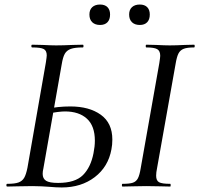

<svg xmlns="http://www.w3.org/2000/svg" viewBox="-20 -822 878 846"><path d="M195 1Q182 0 163.5 -1Q145 -2 123 -2L57 -1Q41 0 12 0Q8 0 8 -6Q8 -12 12 -12Q45 -12 61.5 -18Q78 -24 86.5 -38.5Q95 -53 101 -83L182 -546Q186 -572 186 -578Q186 -599 172.5 -606Q159 -613 122 -613Q118 -613 118 -619Q118 -625 122 -625L168 -624Q206 -622 227 -622Q258 -622 300 -624L345 -625Q348 -625 348 -619Q348 -613 345 -613Q310 -613 292 -606.5Q274 -600 265.5 -585Q257 -570 252 -539L171 -79Q168 -67 168 -56Q168 -35 183 -25.5Q198 -16 236 -16Q311 -16 345.5 -50.5Q380 -85 392 -147Q398 -177 398 -202Q398 -267 363 -299Q328 -331 266 -331Q242 -331 184 -321V-342Q235 -353 290 -353Q373 -353 424 -316.5Q475 -280 475 -207Q475 -184 471 -164Q457 -87 397.5 -41.5Q338 4 252 4Q228 4 195 1ZM520 -12Q551 -12 565.5 -17Q580 -22 587.5 -36Q595 -50 600 -81L682 -544Q686 -570 686 -576Q686 -598 672.5 -605.5Q659 -613 625 -613Q622 -613 622 -619Q622 -625 625 -625L668 -624Q706 -622 728 -622Q756 -622 794 -624L835 -625Q838 -625 838 -619Q838 -613 835 -613Q805 -613 789.5 -607Q774 -601 766.5 -586.5Q759 -572 754 -542L672 -81Q668 -62 668 -48Q668 -26 681 -19Q694 -12 730 -12Q732 -12 732 -6Q732 0 730 0Q704 0 688 -1L624 -2L564 -1Q548 0 520 0Q517 0 517 -6Q517 -12 520 -12ZM374 -758Q374 -779 386.5 -790.5Q399 -802 421 -802Q442 -802 453.5 -790.5Q465 -779 465 -758Q465 -736 453.5 -724Q442 -712 421 -712Q399 -712 386.5 -724Q374 -736 374 -758ZM549 -758Q549 -779 561.5 -790.5Q574 -802 596 -802Q617 -802 628.5 -790.5Q640 -779 640 -758Q640 -736 628.5 -724Q617 -712 596 -712Q574 -712 561.5 -724Q549 -736 549 -758Z"/></svg>

Font: Cormorant Garamond Medium
Style: Italic
Weight: 500
Italic angle: -10°
Designer: Christian Thalmann (Catharsis Fonts)
Foundry: Catharsis Fonts
Version: Version 4.000